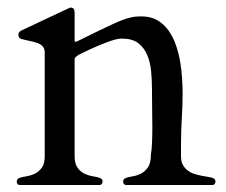

<svg xmlns="http://www.w3.org/2000/svg" viewBox="-20 -499 613 520"><path d="M162.6 -475.1Q165 -476.1 167.5 -477.3Q169.9 -478.5 171.4 -478.5Q182.1 -478.5 182.1 -464.8V-388.7Q183.1 -385.7 183.6 -385.7Q185.5 -385.7 186.5 -386.2Q187.5 -386.7 190.4 -387.7Q221.2 -403.3 244.4 -414.3Q267.6 -425.3 284.2 -433.1Q300.8 -440.9 312.3 -445.1Q323.7 -449.2 332.8 -451.4Q341.8 -453.6 348.9 -454.1Q356 -454.6 363.3 -454.6Q388.2 -454.6 406.2 -444.1Q424.3 -433.6 436.5 -416.3Q448.7 -398.9 456.3 -377.2Q463.9 -355.5 467.8 -332.5Q471.7 -309.6 473.1 -287.4Q474.6 -265.1 474.6 -247.1Q474.6 -213.4 472.4 -179.4Q470.2 -145.5 470.2 -104.5V-76.2Q470.2 -62 475.3 -52.5Q480.5 -43 488.8 -36.9Q497.1 -30.8 506.8 -27.8Q516.6 -24.9 526.4 -22.9Q536.1 -21 544.4 -19.8Q552.7 -18.6 557.1 -16.6Q563.5 -13.7 563.5 -7.8Q563.5 0.5 556.6 2H320.3Q313.5 0.5 313.5 -7.8Q313.5 -13.7 319.8 -16.6Q326.2 -19.5 337.9 -21.2Q349.6 -22.9 360.8 -28.3Q372.1 -33.7 380.4 -45.4Q388.7 -57.1 388.7 -80.1Q391.1 -95.2 391.8 -113.5Q392.6 -131.8 392.6 -153.8Q392.6 -175.8 392.1 -200.9Q391.6 -226.1 391.6 -256.8Q391.6 -280.8 389.4 -305.2Q387.2 -329.6 378.9 -349.6Q370.6 -369.6 354.5 -382.1Q338.4 -394.5 310.1 -394.5Q305.2 -394.5 298.1 -393.3Q291 -392.1 278.3 -387.7Q265.6 -383.3 245.1 -374.8Q224.6 -366.2 193.8 -351.1Q189.9 -348.6 186.3 -345.7Q182.6 -342.8 182.1 -338.9V-76.2Q182.1 -54.7 190.7 -43.7Q199.2 -32.7 210.4 -27.8Q221.7 -22.9 233.4 -21.2Q245.1 -19.5 251.5 -16.6Q257.8 -13.7 257.8 -7.8Q257.8 0.5 251 2H32.2Q25.4 0.5 25.4 -7.8Q25.4 -13.7 31.7 -16.6Q38.1 -19.5 49.8 -21.2Q61.5 -22.9 72.8 -27.8Q84 -32.7 92.5 -43.7Q101.1 -54.7 101.1 -76.2V-356.4Q101.1 -367.7 95.2 -373.8Q89.4 -379.9 79.8 -383.1Q70.3 -386.2 59.3 -388.4Q48.3 -390.6 37.6 -393.6Q34.2 -395 32 -397.2Q29.8 -399.4 29.8 -405.3Q29.8 -408.2 31.5 -411.1Q33.2 -414.1 38.1 -416.5Z"/></svg>

Font: Kurinto Book Core
Style: Regular
Weight: 400
Designer: Kurinto was developed by Clint Goss from a range of fonts that are compatible with the SIL Open Font License Version 1.1
Foundry: Clinton F. Goss
Version: Version 2.196; July 25, 2020